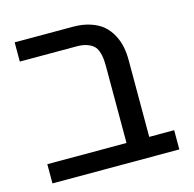

<svg xmlns="http://www.w3.org/2000/svg" viewBox="-90 -680 782 773"><g transform="rotate(-15 300.5 -294.0)"><path d="M564.9 -80.1V0H36.1V-80.1H366.2V-396Q366.2 -417.5 364.7 -431.9Q363.3 -446.3 357.9 -461.9Q352.5 -477.5 342.5 -486.6Q332.5 -495.6 315.2 -501.7Q297.9 -507.8 272.9 -507.8H36.1V-587.9H278.8Q319.8 -587.9 351.8 -577.1Q383.8 -566.4 404.1 -548.6Q424.3 -530.8 437.5 -505.9Q450.7 -481 455.8 -455.1Q460.9 -429.2 460.9 -399.9V-80.1Z"/></g></svg>

Font: LT Superior Med
Style: Regular
Weight: 500
Designer: Daniel Lyons
Foundry: LyonsType
Version: Version 1.000